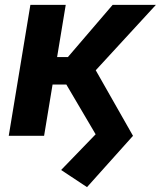

<svg xmlns="http://www.w3.org/2000/svg" viewBox="-20 -561 664 793"><path d="M339.4 211.9 232.4 141.1 375 -6.3 250.5 -217.8 362.8 -293 529.3 0ZM16.1 0 105.5 -541H251.5L162.1 0ZM161.6 -211.9 178.7 -325.2H260.3L445.3 -541H624L321.3 -211.9Z"/></svg>

Font: Inter 17pt
Style: Bold Italic
Weight: 700
Italic angle: -9.3988°
Version: Version 4.001;git-66647c0bb